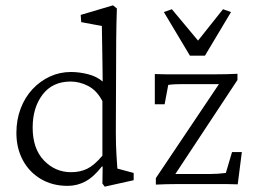

<svg xmlns="http://www.w3.org/2000/svg" viewBox="-20 -696 965 726"><path d="M376 9.8 367.2 -2 368.2 -66.4H365.2Q334 -26.4 302.7 -9.8Q271.5 6.8 235.4 6.8Q178.7 6.8 134.8 -19Q90.8 -44.9 66.4 -90.3Q42 -135.7 42 -193.4Q42 -243.2 58.1 -285.6Q74.2 -328.1 103 -358.9Q131.8 -389.6 168.9 -406.7Q206.1 -423.8 248 -423.8Q279.3 -423.8 312.5 -415.5Q345.7 -407.2 368.2 -387.7Q368.2 -405.3 367.7 -436.5Q367.2 -467.8 366.7 -502Q366.2 -536.1 365.7 -563Q365.2 -589.8 365.2 -597.7L287.1 -612.3L285.2 -639.6L407.2 -675.8L421.9 -664.1Q419.9 -603.5 419.4 -544.4Q418.9 -485.4 418.9 -421.9L418 -197.3Q418 -147.5 420.4 -109.9Q422.9 -72.3 423.8 -58.6L485.4 -42V-14.6ZM249 -44.9Q283.2 -44.9 310.1 -58.1Q336.9 -71.3 367.2 -107.4V-313.5Q346.7 -353.5 314 -370.6Q281.2 -387.7 247.1 -387.7Q178.7 -387.7 141.1 -338.4Q103.5 -289.1 103.5 -213.9Q103.5 -133.8 146 -89.4Q188.5 -44.9 249 -44.9ZM628.9 -16.6 627 -38.1H776.4Q789.1 -38.1 803.7 -39.1Q818.4 -40 834 -42L857.4 -121.1H894.5L878.9 1Q855.5 0 835.9 0Q816.4 0 796.9 0H650.4Q630.9 0 609.9 0.5Q588.9 1 569.3 2V-22.5L822.3 -399.4L819.3 -377.9H667Q657.2 -377.9 643.6 -377.4Q629.9 -377 616.2 -375L602.5 -301.8H565.4V-416Q588.9 -415 607.9 -415Q627 -415 645.5 -415H795.9Q816.4 -415 836.9 -415.5Q857.4 -416 877.9 -417V-393.6ZM853.5 -650.4 754.9 -485.4H698.2L599.6 -650.4L629.9 -661.1L757.8 -507.8H701.2L823.2 -661.1Z"/></svg>

Font: Crimson Pro ExtraLight
Style: Regular
Weight: 250
Designer: Jacques Le Bailly
Foundry: Baron von Fonthausen
Version: Version 1.003